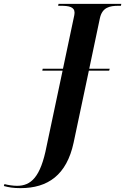

<svg xmlns="http://www.w3.org/2000/svg" viewBox="-177 -734 648 994"><path d="M-71 240C71 240 168 172 204 5L283 -368H388L391 -378H285L340 -639C352 -696 391 -704 436 -704H449L451 -714H126L124 -704H137C179 -704 209 -699 209 -668C209 -662 207 -650 205 -643L149 -378H44L42 -368H147L64 24C33 184 -17 228 -89 228C-109 228 -136 224 -154 219L-157 229C-132 236 -108 240 -71 240Z"/></svg>

Font: Noto Serif Display SemiBold
Style: Italic
Weight: 600
Italic angle: -12°
Designer: Monotype Design Team
Foundry: Monotype Imaging Inc.
Version: Version 2.009